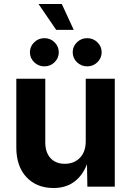

<svg xmlns="http://www.w3.org/2000/svg" viewBox="-20 -944 663 971"><path d="M250.5 6.8Q165.5 6.8 114 -47.9Q62.5 -102.5 62.5 -198.7V-545.9H209V-224.1Q209 -173.3 235.4 -144.5Q261.7 -115.7 307.6 -115.7Q354.5 -115.7 384 -145.8Q413.6 -175.8 413.6 -230V-545.9H560.5V0H421.9L419.9 -113.3Q397 -55.2 354.7 -24.2Q312.5 6.8 250.5 6.8ZM204.6 -608.4Q174.3 -608.4 152.8 -629.4Q131.3 -650.4 131.3 -679.7Q131.3 -709 152.8 -730Q174.3 -751 204.6 -751Q234.9 -751 256.1 -730Q277.3 -709 277.3 -679.7Q277.3 -650.4 256.1 -629.4Q234.9 -608.4 204.6 -608.4ZM420.9 -608.4Q390.6 -608.4 369.1 -629.4Q347.7 -650.4 347.7 -679.7Q347.7 -709 369.1 -730Q390.6 -751 420.9 -751Q451.2 -751 472.7 -730Q494.1 -709 494.1 -679.7Q494.1 -650.4 472.7 -629.4Q451.2 -608.4 420.9 -608.4ZM264.2 -793 174.8 -923.8H292.5L353 -793Z"/></svg>

Font: Inter
Style: Bold
Weight: 700
Designer: Rasmus Andersson
Foundry: rsms
Version: Version 4.001;git-9221beed3